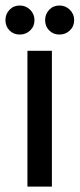

<svg xmlns="http://www.w3.org/2000/svg" viewBox="-32 -694 296 714"><path d="M70 0V-505H161V0ZM41.5 -565.5Q18.5 -565.5 3.4 -580.8Q-11.8 -596 -11.8 -619Q-11.8 -641.8 3.4 -657.6Q18.5 -673.5 41.5 -673.5Q64.2 -673.5 80.2 -657.6Q96.2 -641.8 96.2 -619Q96.2 -596 80.2 -580.8Q64.2 -565.5 41.5 -565.5ZM189 -565.5Q166 -565.5 150.9 -580.8Q135.8 -596 135.8 -619Q135.8 -641.8 150.9 -657.6Q166 -673.5 189 -673.5Q211.8 -673.5 227.8 -657.6Q243.8 -641.8 243.8 -619Q243.8 -596 227.8 -580.8Q211.8 -565.5 189 -565.5Z"/></svg>

Font: Akshar Light
Style: Regular
Weight: 300
Designer: Tall Chai
Foundry: Tall Chai
Version: Version 1.100